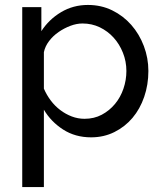

<svg xmlns="http://www.w3.org/2000/svg" viewBox="-20 -551 663 784"><path d="M70.8 212.9V-522H148.9V-423.8Q179.7 -471.7 229.2 -501.2Q278.8 -530.8 338.9 -530.8Q393.1 -530.8 438 -508.8Q482.9 -486.8 515.9 -449.5Q548.8 -412.1 567.4 -363Q585.9 -314 585.9 -261.2Q585.9 -205.1 568.8 -155.5Q551.8 -106 521 -69.6Q490.2 -33.2 447 -11.7Q403.8 9.8 352.1 9.8Q287.1 9.8 237.5 -22.2Q188 -54.2 159.2 -103V212.9ZM159.2 -189Q170.4 -163.1 187.3 -140.6Q204.1 -118.2 226.1 -101.6Q248 -85 273.2 -75.4Q298.3 -65.9 325.2 -65.9Q364.3 -65.9 395.5 -82.5Q426.8 -99.1 449.5 -126.5Q472.2 -153.8 484.1 -189Q496.1 -224.1 496.1 -261.2Q496.1 -300.3 481.9 -335.7Q467.8 -371.1 443.8 -397.5Q419.9 -423.8 387.5 -439.5Q355 -455.1 316.9 -455.1Q293 -455.1 267.6 -445.6Q242.2 -436 219.5 -420.4Q196.8 -404.8 180.4 -383.3Q164.1 -361.8 159.2 -337.9Z"/></svg>

Font: Raleway Medium
Style: Regular
Weight: 500
Designer: Matt McInerney, Pablo Impallari, Rodrigo Fuenzalida
Foundry: Matt McInerney, Pablo Impallari, Rodrigo Fuenzalida
Version: Version 3.000g; ttfautohint (v1.5) -l 8 -r 28 -G 28 -x 14 -D